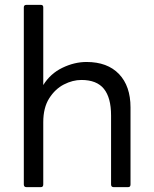

<svg xmlns="http://www.w3.org/2000/svg" viewBox="-20 -770 632 790"><path d="M89 0Q78 0 78 -11V-740Q78 -750 89 -750H148Q158 -750 158 -740V-420Q187 -467 236.5 -491Q286 -515 336 -515Q422 -515 469.5 -465.5Q517 -416 517 -328V-11Q517 0 507 0H448Q437 0 437 -11V-295Q437 -368 407.5 -404.5Q378 -441 315 -441Q279 -441 243 -422.5Q207 -404 182.5 -365.5Q158 -327 158 -267V-11Q158 0 148 0Z"/></svg>

Font: LINE Seed Sans App
Style: Regular
Weight: 400
Designer: LINE VX Design & Dalton Maag Ltd & Sandoll Inc
Foundry: Dalton Maag Ltd
Version: Version 1.003